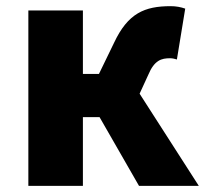

<svg xmlns="http://www.w3.org/2000/svg" viewBox="-20 -603 672 623"><path d="M433 -299 461 -360C481 -408 504 -414 532 -414C540 -414 547 -412 554 -410L581 -575C567 -580 551 -583 534 -583C449 -583 395 -560 350 -464L301 -363H249V-569H72V0H249V-223H303L431 0H625Z"/></svg>

Font: Noto Sans CJK JP Black
Style: Regular
Weight: 900
Designer: Ryoko NISHIZUKA (kana & ideographs); Paul D. Hunt (Latin, Greek & Cyrillic); Wenlong ZHANG (bopomofo); Sandoll Communica
Foundry: Adobe Systems Incorporated
Version: Version 1.004;PS 1.004;hotconv 1.0.82;makeotf.lib2.5.63406